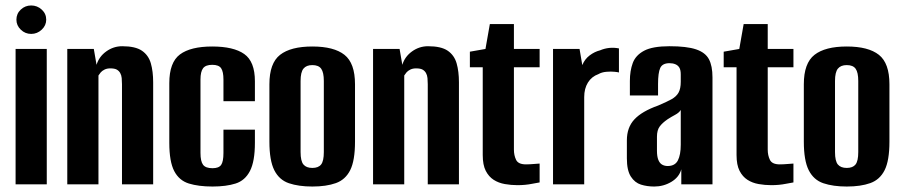

<svg xmlns="http://www.w3.org/2000/svg" viewBox="-20 -674 3301 702"><path d="M37 0V-495H151V0ZM94 -550Q72 -550 56 -565.5Q40 -581 40 -602Q40 -624 56 -639Q72 -654 94 -654Q116 -654 132.5 -639Q149 -624 149 -602Q149 -581 132.5 -565.5Q116 -550 94 -550Z M226 0V-495H323L333 -437Q342 -467 368.5 -486Q395 -505 427 -505Q475 -505 499 -488.5Q523 -472 531.5 -442.5Q540 -413 540 -373V0H426V-366Q426 -378 425 -388.5Q424 -399 419.5 -407Q415 -415 407 -419.5Q399 -424 383 -424Q371 -424 362 -419.5Q353 -415 348 -409Q343 -403 340 -398V0Z M757 8Q706 8 670.5 -3Q635 -14 617 -48.5Q599 -83 599 -152V-370Q599 -446 638 -475Q677 -504 756 -504Q834 -504 873 -476.5Q912 -449 912 -377V-304H797V-383Q797 -412 788.5 -424.5Q780 -437 756 -437Q732 -437 722.5 -424.5Q713 -412 713 -383V-115Q713 -84 722.5 -71.5Q732 -59 757 -59Q780 -59 788.5 -71Q797 -83 797 -115V-200H912V-152Q912 -84 894 -49Q876 -14 841.5 -3Q807 8 757 8Z M1122 8Q1072 8 1036.5 -4Q1001 -16 983 -51.5Q965 -87 965 -156V-366Q965 -443 1004 -473.5Q1043 -504 1122 -504Q1201 -504 1239.5 -473.5Q1278 -443 1278 -366V-156Q1278 -87 1260.5 -52Q1243 -17 1208 -4.5Q1173 8 1122 8ZM1122 -60Q1144 -60 1154 -72.5Q1164 -85 1164 -118V-378Q1164 -409 1154.5 -422.5Q1145 -436 1122 -436Q1100 -436 1089.5 -423Q1079 -410 1079 -378V-118Q1079 -85 1089.5 -72.5Q1100 -60 1122 -60Z M1344 0V-495H1441L1451 -437Q1460 -467 1486.5 -486Q1513 -505 1545 -505Q1593 -505 1617 -488.5Q1641 -472 1649.5 -442.5Q1658 -413 1658 -373V0H1544V-366Q1544 -378 1543 -388.5Q1542 -399 1537.5 -407Q1533 -415 1525 -419.5Q1517 -424 1501 -424Q1489 -424 1480 -419.5Q1471 -415 1466 -409Q1461 -403 1458 -398V0Z M1872 3Q1849 3 1826 -1Q1803 -5 1785 -16.5Q1767 -28 1756 -49.5Q1745 -71 1745 -107V-428H1698V-485L1755 -495L1771 -586H1859V-495H1953V-428H1859V-127Q1859 -106 1867 -89.5Q1875 -73 1903 -73Q1916 -73 1933 -74.5Q1950 -76 1953 -76V-7Q1950 -7 1925.5 -2Q1901 3 1872 3Z M2002 0V-495H2099L2109 -436Q2118 -458 2136 -471.5Q2154 -485 2174 -490Q2207 -504 2243 -497V-409Q2241 -410 2227.5 -411.5Q2214 -413 2197 -411.5Q2180 -410 2168 -403Q2143 -394 2129.5 -372Q2116 -350 2116 -319V0Z M2372 8Q2346 8 2323.5 1Q2301 -6 2286.5 -28.5Q2272 -51 2272 -95V-161Q2272 -208 2299.5 -237.5Q2327 -267 2386 -288Q2417 -301 2435 -311Q2453 -321 2461 -335.5Q2469 -350 2469 -375V-402Q2469 -418 2464 -426.5Q2459 -435 2449.5 -439Q2440 -443 2428 -443Q2402 -443 2394 -425.5Q2386 -408 2386 -367V-325H2283V-378Q2283 -415 2293.5 -443.5Q2304 -472 2335 -488.5Q2366 -505 2428 -505Q2491 -505 2525 -493.5Q2559 -482 2572 -457.5Q2585 -433 2585 -391V0H2471V-55Q2463 -26 2434.5 -9Q2406 8 2372 8ZM2421 -67Q2448 -67 2458.5 -87.5Q2469 -108 2469 -145V-272Q2463 -262 2449 -254.5Q2435 -247 2421 -238Q2402 -225 2392 -211.5Q2382 -198 2382 -174V-123Q2382 -102 2387 -89.5Q2392 -77 2401 -72Q2410 -67 2421 -67Z M2800 3Q2777 3 2754 -1Q2731 -5 2713 -16.5Q2695 -28 2684 -49.5Q2673 -71 2673 -107V-428H2626V-485L2683 -495L2699 -586H2787V-495H2881V-428H2787V-127Q2787 -106 2795 -89.5Q2803 -73 2831 -73Q2844 -73 2861 -74.5Q2878 -76 2881 -76V-7Q2878 -7 2853.5 -2Q2829 3 2800 3Z M3076 8Q3026 8 2990.5 -4Q2955 -16 2937 -51.5Q2919 -87 2919 -156V-366Q2919 -443 2958 -473.5Q2997 -504 3076 -504Q3155 -504 3193.5 -473.5Q3232 -443 3232 -366V-156Q3232 -87 3214.5 -52Q3197 -17 3162 -4.5Q3127 8 3076 8ZM3076 -60Q3098 -60 3108 -72.5Q3118 -85 3118 -118V-378Q3118 -409 3108.5 -422.5Q3099 -436 3076 -436Q3054 -436 3043.5 -423Q3033 -410 3033 -378V-118Q3033 -85 3043.5 -72.5Q3054 -60 3076 -60Z"/></svg>

Font: Alumni Sans Thin
Style: Bold
Weight: 700
Version: Version 1.018